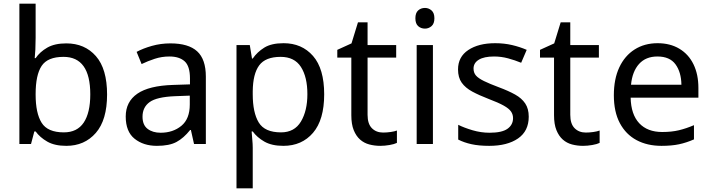

<svg xmlns="http://www.w3.org/2000/svg" viewBox="-20 -780 3854 1040"><path d="M173 -760V-575Q173 -541 171.5 -511.5Q170 -482 168 -465H173Q196 -499 236 -522Q276 -545 339 -545Q439 -545 499.5 -476Q560 -407 560 -268Q560 -130 499 -60Q438 10 339 10Q276 10 236 -13Q196 -36 173 -68H166L148 0H85V-760ZM173 -267Q173 -167 205.5 -115Q238 -63 326 -63Q398 -63 433.5 -116Q469 -169 469 -269Q469 -472 324 -472Q238 -472 205.5 -423Q173 -374 173 -271Z M903 -545Q1001 -545 1048 -502Q1095 -459 1095 -365V0H1031L1014 -76H1010Q975 -32 936 -11Q897 10 830 10Q757 10 709 -28.5Q661 -67 661 -149Q661 -229 724 -272.5Q787 -316 918 -320L1009 -323V-355Q1009 -422 980 -448Q951 -474 898 -474Q856 -474 818 -461.5Q780 -449 747 -433L720 -499Q755 -518 803 -531.5Q851 -545 903 -545ZM1008 -262 929 -259Q829 -255 790.5 -227Q752 -199 752 -148Q752 -103 779.5 -82Q807 -61 850 -61Q917 -61 962.5 -98.5Q1008 -136 1008 -214Z M1261 -536H1333L1345 -463H1349Q1373 -498 1411.5 -522Q1450 -546 1516 -546Q1615 -546 1675.5 -477Q1736 -408 1736 -269Q1736 -131 1675.5 -60.5Q1615 10 1515 10Q1452 10 1412 -13Q1372 -36 1349 -68H1343Q1344 -51 1346.5 -25Q1349 1 1349 20V240H1261ZM1349 -286V-269Q1349 -170 1381.5 -116.5Q1414 -63 1502 -63Q1575 -63 1610 -121.5Q1645 -180 1645 -270Q1645 -363 1610 -417.5Q1575 -472 1500 -472Q1418 -472 1384 -426Q1350 -380 1349 -286Z M1884 -545 1919 -659H1971V-536H2126V-468H1971V-158Q1971 -109 1994.5 -85.5Q2018 -62 2055 -62Q2075 -62 2096 -65Q2117 -68 2130 -73V-6Q2116 1 2090 5.5Q2064 10 2040 10Q2009 10 1980.5 2.5Q1952 -5 1930.5 -24Q1909 -43 1896 -75Q1883 -107 1883 -156V-468H1807V-510Z M2282 -737Q2302 -737 2317.5 -723.5Q2333 -710 2333 -681Q2333 -652 2317.5 -638.5Q2302 -625 2282 -625Q2260 -625 2245 -638.5Q2230 -652 2230 -681Q2230 -710 2245 -723.5Q2260 -737 2282 -737ZM2325 -536V0H2237V-536Z M2844 -148Q2844 -70 2786 -30Q2728 10 2630 10Q2574 10 2533.5 1Q2493 -8 2462 -24V-104Q2494 -88 2539.5 -74.5Q2585 -61 2632 -61Q2699 -61 2729 -82.5Q2759 -104 2759 -140Q2759 -160 2748 -176Q2737 -192 2708.5 -208Q2680 -224 2627 -244Q2575 -264 2538 -284Q2501 -304 2481 -332Q2461 -360 2461 -404Q2461 -472 2516.5 -509Q2572 -546 2662 -546Q2711 -546 2753.5 -536Q2796 -526 2833 -510L2803 -440Q2769 -454 2732 -464Q2695 -474 2656 -474Q2602 -474 2573.5 -456.5Q2545 -439 2545 -409Q2545 -386 2558 -371Q2571 -356 2601.5 -341Q2632 -326 2683 -307Q2734 -288 2770 -268Q2806 -248 2825 -219.5Q2844 -191 2844 -148Z M2982 -545 3017 -659H3069V-536H3224V-468H3069V-158Q3069 -109 3092.5 -85.5Q3116 -62 3153 -62Q3173 -62 3194 -65Q3215 -68 3228 -73V-6Q3214 1 3188 5.5Q3162 10 3138 10Q3107 10 3078.5 2.5Q3050 -5 3028.5 -24Q3007 -43 2994 -75Q2981 -107 2981 -156V-468H2905V-510Z M3542 -546Q3610 -546 3660 -516Q3710 -486 3736.5 -431.5Q3763 -377 3763 -304V-251H3396Q3398 -160 3442.5 -112.5Q3487 -65 3567 -65Q3618 -65 3657.5 -74.5Q3697 -84 3739 -102V-25Q3698 -7 3658 1.5Q3618 10 3563 10Q3486 10 3428 -21Q3370 -52 3337.5 -113Q3305 -174 3305 -264Q3305 -352 3334.5 -415Q3364 -478 3417.5 -512Q3471 -546 3542 -546ZM3541 -474Q3478 -474 3441.5 -433.5Q3405 -393 3398 -321H3671Q3670 -389 3639 -431.5Q3608 -474 3541 -474Z"/></svg>

Font: BC Sans
Style: Regular
Weight: 400
Designer: Monotype Design Team
Province of B.C.
Foundry: Monotype Imaging Inc.
Version: Version 2.000;GOOG;noto-source:20170915:90ef993387c0